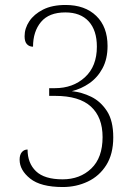

<svg xmlns="http://www.w3.org/2000/svg" viewBox="-20 -744 551 773"><path d="M233 9Q144 9 101.5 -25Q59 -59 59 -101Q59 -121 68 -131.5Q77 -142 91 -142Q91 -87 125 -54.5Q159 -22 232 -22Q302 -22 347.5 -65.5Q393 -109 393 -192Q393 -272 346 -315Q299 -358 202 -358H178V-389H201Q274 -389 322 -433Q370 -477 370 -556Q370 -622 337 -658Q304 -694 243 -694Q177 -694 145 -655.5Q113 -617 113 -556Q98 -556 88.5 -566Q79 -576 79 -598Q79 -630 98 -658.5Q117 -687 153.5 -705.5Q190 -724 244 -724Q322 -724 367.5 -680Q413 -636 413 -559Q413 -507 393 -469.5Q373 -432 340 -409Q307 -386 269 -377Q309 -373 347 -354.5Q385 -336 410.5 -297Q436 -258 436 -191Q436 -124 408 -79.5Q380 -35 333.5 -13Q287 9 233 9Z"/></svg>

Font: Noto Serif Georgian SemiCondensed ExtraLight
Style: Regular
Weight: 200
Width: 4
Designer: Monotype Design Team, Akaki Razmadze
Foundry: Google LLC
Version: Version 2.003; ttfautohint (v1.8.4.7-5d5b)